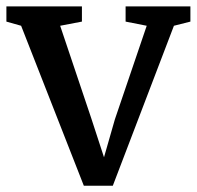

<svg xmlns="http://www.w3.org/2000/svg" viewBox="-23 -573 615 600"><path d="M239 7.5 43 -492.5 -3 -505.5V-553H233V-505.5L165 -492.5L262 -204L302 -81.5L336 -200L435.5 -492.5L369.5 -505.5V-553H572V-505.5L520.5 -492.5L329.5 7.5Z"/></svg>

Font: Merriweather 24pt Medium
Style: Regular
Weight: 500
Designer: Eben Sorkin
Foundry: Eben Sorkin
Version: Version 2.100